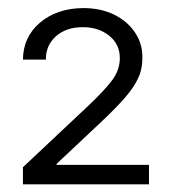

<svg xmlns="http://www.w3.org/2000/svg" viewBox="-20 -826 427 482"><path d="M37.6 -363.3V-406.2L200.2 -559.1Q242.2 -598.6 261.5 -624.5Q280.8 -650.4 280.8 -680.2Q280.8 -714.8 254.2 -736.3Q227.5 -757.8 188 -757.8Q146 -757.8 120.4 -734.9Q94.7 -711.9 95.2 -676.3H37.6Q38.1 -733.4 80.6 -769.3Q123 -805.2 189 -805.7Q232.9 -805.7 266.4 -789.3Q299.8 -772.9 318.8 -744.6Q337.9 -716.3 337.4 -681.2Q337.9 -653.8 326.9 -629.9Q315.9 -606 292.2 -579.1Q268.6 -552.2 230 -516.1L122.1 -414.6V-412.1H354V-363.3Z"/></svg>

Font: Inter Tight Light
Style: Regular
Weight: 300
Designer: Rasmus Andersson
Foundry: rsms
Version: Version 3.004